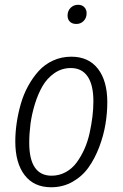

<svg xmlns="http://www.w3.org/2000/svg" viewBox="-20 -771 512 802"><path d="M298.8 -670.9Q281.7 -670.9 272 -680.4Q262.2 -689.9 262.2 -706.1Q262.2 -725.6 274.9 -738.3Q287.6 -751 306.2 -751Q322.3 -751 332 -741.2Q341.8 -731.4 341.8 -715.8Q341.8 -695.8 329.3 -683.3Q316.9 -670.9 298.8 -670.9ZM193.8 11.2Q121.6 11.2 82.8 -39.6Q43.9 -90.3 43.9 -180.2Q43.9 -217.8 49.6 -256.8Q55.2 -295.9 66.7 -336.2Q78.1 -376.5 97.4 -411.6Q116.7 -446.8 141.6 -474.4Q166.5 -502 201.7 -518.1Q236.8 -534.2 277.8 -534.2Q350.1 -534.2 389.2 -483.6Q428.2 -433.1 428.2 -344.2Q428.2 -298.8 420.4 -251.7Q412.6 -204.6 394.5 -157Q376.5 -109.4 350.3 -72.3Q324.2 -35.2 283.7 -12Q243.2 11.2 193.8 11.2ZM195.8 -37.1Q227.5 -37.1 254.6 -52Q281.7 -66.9 300.3 -92.3Q318.8 -117.7 332.8 -148.9Q346.7 -180.2 354.5 -216.1Q362.3 -252 366.2 -284.7Q370.1 -317.4 370.1 -348.1Q370.1 -416.5 345.9 -451.7Q321.8 -486.8 275.9 -486.8Q237.8 -486.8 207 -465.3Q176.3 -443.8 157.2 -410.6Q138.2 -377.4 125.2 -334.7Q112.3 -292 107.2 -252.2Q102.1 -212.4 102.1 -174.8Q102.1 -37.1 195.8 -37.1Z"/></svg>

Font: Fira Sans Compressed Light
Style: Italic
Weight: 300
Width: 3
Italic angle: -8°
Designer: Carrois Corporate & Edenspiekermann AG
Foundry: Carrois Corporate GbR & Edenspiekermann AG
Version: Version 4.203;PS 004.203;hotconv 1.0.88;makeotf.lib2.5.64775